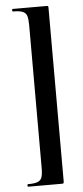

<svg xmlns="http://www.w3.org/2000/svg" viewBox="-58 -757 390 906"><g transform="rotate(-5 137.0 -304.0)"><path d="M198 117H38Q35 117 35 111Q35 105 38 105Q69 105 84 99Q99 93 104 78.5Q109 64 109 34V-642Q109 -672 104 -686.5Q99 -701 84 -707Q69 -713 38 -713Q35 -713 35 -719Q35 -725 38 -725H198Q204 -725 205.5 -723.5Q207 -722 207 -715V106Q207 113 205.5 115Q204 117 198 117Z"/></g></svg>

Font: Cormorant Unicase
Style: Bold
Weight: 700
Designer: Christian Thalmann (Catharsis Fonts)
Foundry: Catharsis Fonts
Version: Version 4.000